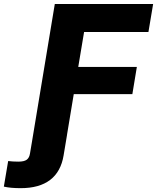

<svg xmlns="http://www.w3.org/2000/svg" viewBox="-149 -748 801 979"><path d="M-129.4 203.6 -107.4 73.2Q-95.7 74.7 -82.5 75.4Q-69.3 76.2 -55.7 76.2Q-25.9 76.2 -12.7 66.4Q0.5 56.6 3.9 34.7L20 -61H192.9L175.3 44.4Q161.6 127.4 106.7 169.4Q51.8 211.4 -43.5 211.4Q-68.8 211.4 -90.6 209.5Q-112.3 207.5 -129.4 203.6ZM9.8 0 130.4 -727.5H631.8L607.9 -585H279.8L250 -406.7H548.8L525.9 -268.1H227.1L182.6 0Z"/></svg>

Font: Inter 18pt ExtraBold
Style: Italic
Weight: 800
Italic angle: -9.3988°
Designer: Rasmus Andersson
Foundry: rsms
Version: Version 4.001;git-66647c0bb